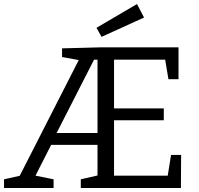

<svg xmlns="http://www.w3.org/2000/svg" viewBox="-20 -933 986 953"><path d="M0 0V-43L94 -64L70 -45L377 -647L387 -632L288 -650V-693L479 -698H866V-540H816L797 -654L814 -637H531L546 -652V-381L531 -395H793V-336H531L546 -352V-46L531 -61H827L810 -45L829 -164H879L878 0H381V-43L477 -65L464 -49V-229L479 -214H221L241 -228L148 -45L142 -64L246 -43V0ZM255 -261 245 -273H479L464 -260V-648L479 -637H433L452 -647ZM484 -750 459 -795 660 -913 695 -846Z"/></svg>

Font: Bitter Thin
Style: Regular
Weight: 400
Version: Version 3.021